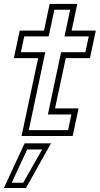

<svg xmlns="http://www.w3.org/2000/svg" viewBox="-21 -697 511 984"><path d="M89.5 0 174.5 -399H50L80 -540H204.5L233.5 -677H375L346 -540H470L440 -399H316L261 -141.5H381.5L351.5 0ZM126.5 -30H328L345 -110.5H224.5L292 -429.5H416.5L434 -510.5H309.5L338.5 -647H257.5L228.5 -510.5H103.5L86 -429.5H211ZM-1 266.5 105 37.5H240.5L112 266.5ZM39 239.5H98L195 69H118.5Z"/></svg>

Font: Tourney Light
Style: Italic
Weight: 300
Italic angle: -12°
Version: Version 1.015